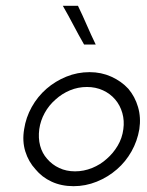

<svg xmlns="http://www.w3.org/2000/svg" viewBox="-20 -632 507 660"><path d="M63 -188Q56 -147 67 -111.5Q78 -76 102 -50Q124 -23 157.5 -7.5Q191 8 233 8Q274 8 312.5 -7.5Q351 -23 382 -50Q412 -76 432 -111.5Q452 -147 459 -188Q465 -228 454.5 -264Q444 -300 421 -327Q397 -353 362.5 -368.5Q328 -384 288 -384Q246 -384 208 -368.5Q170 -353 140 -327Q109 -300 89 -264Q69 -228 63 -188ZM115 -188Q119 -217 133.5 -243.5Q148 -270 171 -290Q193 -310 220.5 -321.5Q248 -333 279 -333Q309 -333 334 -321.5Q359 -310 376 -290Q393 -270 400.5 -243.5Q408 -217 404 -188Q400 -157 384.5 -131Q369 -105 347 -86Q325 -66 296.5 -54.5Q268 -43 238 -43Q208 -43 183.5 -54.5Q159 -66 142 -86Q125 -105 118 -131Q111 -157 115 -188ZM248 -612H196Q215 -579 232.5 -545.5Q250 -512 269 -479H309Q293 -512 278.5 -545.5Q264 -579 248 -612Z"/></svg>

Font: Josefin Slab Thin Medium
Style: Italic
Weight: 500
Italic angle: -12°
Version: Version 2.000